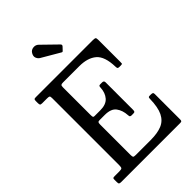

<svg xmlns="http://www.w3.org/2000/svg" viewBox="-282 -1088 1196 1196"><g transform="rotate(-45 316.0 -490.0)"><path d="M89 -695H46.5Q34 -695 31.2 -699.8Q28.5 -704.5 28.5 -716V-731Q28.5 -742.5 31.2 -746.2Q34 -750 45.5 -750H546.5Q563.5 -750 568.5 -746.8Q573.5 -743.5 573.5 -726V-535Q573.5 -523 572.8 -519Q572 -515 559.5 -515H547Q536 -515 533.5 -519.8Q531 -524.5 531 -534Q528.5 -625.5 488 -660.2Q447.5 -695 373.5 -695H230.5Q217 -695 212.8 -691.2Q208.5 -687.5 208.5 -673V-430Q208.5 -419 210.2 -413.5Q212 -408 220.5 -408H272.5Q323 -408 347 -435.5Q371 -463 373 -507Q373 -517 376 -520Q379 -523 386.5 -523H403Q418.5 -523 418.5 -508V-268Q418.5 -256 415.8 -252Q413 -248 402.5 -248H386Q381.5 -248 377 -250.8Q372.5 -253.5 372.5 -265Q370 -309 348.2 -338.5Q326.5 -368 271 -368H226Q215 -368 211.8 -363.8Q208.5 -359.5 208.5 -346V-77Q208.5 -63 212 -59Q215.5 -55 230.5 -55H363.5Q423 -55 461.8 -71Q500.5 -87 520 -127Q539.5 -167 541 -239Q541 -249 543.5 -252Q546 -255 553 -255H564.5Q573.5 -255 578.5 -252.5Q583.5 -250 583.5 -240V-17Q583.5 -6.5 580.5 -3.2Q577.5 0 567.5 0H48.5Q37 0 32.8 -3Q28.5 -6 28.5 -18V-41Q28.5 -51 32.2 -53Q36 -55 46.5 -55H86.5Q104.5 -55 109 -59.8Q113.5 -64.5 113.5 -83V-674Q113.5 -689.5 108.8 -692.2Q104 -695 89 -695ZM355 -834.5 237 -903.5Q224.5 -911 218.5 -926.2Q212.5 -941.5 223.5 -960Q233.5 -977.5 254.5 -979.8Q275.5 -982 289.5 -968L386.5 -873.5Q395.5 -864.5 387 -855.5L370 -837.5Q366 -833 363.2 -832Q360.5 -831 355 -834.5Z"/></g></svg>

Font: Besley* Narrow
Style: Regular
Weight: 400
Width: 4
Designer: Owen Earl
Foundry: indestructible type*
Version: Version 3.000; ttfautohint (v1.8.3)